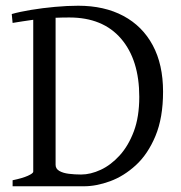

<svg xmlns="http://www.w3.org/2000/svg" viewBox="-20 -650 633 670"><path d="M24 0V-21Q58 -28 77 -36.5Q96 -45 96 -51V-581Q76 -578 58.5 -575.5Q41 -573 24 -570L21 -601Q49 -609 88.5 -615.5Q128 -622 171.5 -626Q215 -630 253 -630Q344 -630 410.5 -594.5Q477 -559 513 -492Q549 -425 549 -330Q549 -239 522.5 -175.5Q496 -112 454 -73.5Q412 -35 364 -17.5Q316 0 273 0H244Q207 0 178 0Q149 0 118 0Q87 0 40 0ZM466 -312Q466 -441 402.5 -515Q339 -589 222 -589Q197 -589 174 -588V-75Q174 -61 187 -53.5Q200 -46 220.5 -43.5Q241 -41 263 -41Q296 -41 331.5 -57.5Q367 -74 397.5 -107.5Q428 -141 447 -191.5Q466 -242 466 -312Z"/></svg>

Font: ChillKai
Style: Regular
Weight: 400
Designer: ChillType
Foundry: 寒蝉字型
Version: Version 2.000